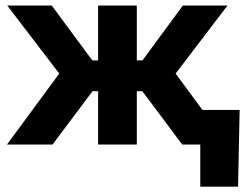

<svg xmlns="http://www.w3.org/2000/svg" viewBox="-20 -536 909 712"><path d="M5.9 0 199.7 -263.2 6.8 -515.6H171.9L322.3 -312H343.8V-515.6H487.3V-312H508.3L658.2 -515.6H823.7L631.3 -263.2L825.2 0H655.8L507.8 -197.8H487.3V0H343.8V-197.8H323.2L174.8 0ZM722.7 156.2V0H680.7V-128.4H868.7L862.8 156.2Z"/></svg>

Font: Inter Display
Style: Bold
Weight: 700
Designer: Rasmus Andersson
Foundry: rsms
Version: Version 4.001;git-9221beed3